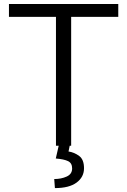

<svg xmlns="http://www.w3.org/2000/svg" viewBox="-20 -731 637 963"><path d="M573.2 -710.9V-646.5H336.9V0H260.7V-646.5H24.9V-710.9ZM274.4 0H329.6L323.7 28.8Q353 33.2 377.2 51.3Q401.4 69.3 401.4 112.8Q401.4 157.2 364 184.8Q326.7 212.4 255.4 212.4L252 167Q287.1 167 314.5 154.5Q341.8 142.1 341.8 113.8Q341.8 87.4 321.8 77.4Q301.8 67.4 259.8 64Z"/></svg>

Font: Vazirmatn FD Light
Style: Regular
Weight: 300
Designer: Saber Rastikerdar
Foundry: Saber Rastikerdar
Version: Version 33.003